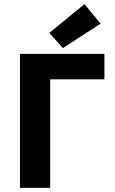

<svg xmlns="http://www.w3.org/2000/svg" viewBox="-20 -914 561 934"><path d="M77 0H224V-528H488V-652H77ZM286 -680 469 -799 391 -894 220 -754Z"/></svg>

Font: Giro Sans Regular
Style: Bold
Weight: 700
Designer: Paul D. Hunt
Foundry: Adobe Systems Incorporated
Version: Version 1.000;PS 1.0;hotconv 1.0.88;makeotf.lib2.5.647800